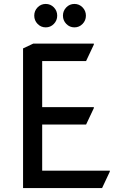

<svg xmlns="http://www.w3.org/2000/svg" viewBox="-20 -960 605 980"><path d="M318.4 -837.9Q301.3 -855.5 301.3 -880.1Q301.3 -904.8 318.4 -922.4Q335.4 -939.9 359.9 -939.9Q384.3 -939.9 401.4 -922.4Q418.5 -904.8 418.5 -880.1Q418.5 -855.5 401.4 -837.9Q384.3 -820.3 359.9 -820.3Q335.4 -820.3 318.4 -837.9ZM171.9 -837.9Q154.8 -855.5 154.8 -880.1Q154.8 -904.8 171.9 -922.4Q189 -939.9 213.4 -939.9Q237.8 -939.9 254.9 -922.4Q272 -904.8 272 -880.1Q272 -855.5 254.9 -837.9Q237.8 -820.3 213.4 -820.3Q189 -820.3 171.9 -837.9ZM97.7 0V-712.9L149.4 -737.3H459V-732.4L419.4 -648.4H195.3V-413.1H459V-408.2L419.4 -324.2H195.3V-88.9H540.5V-84L501 0Z"/></svg>

Font: Nova Flat
Style: Book
Weight: 400
Version: Version 2.000